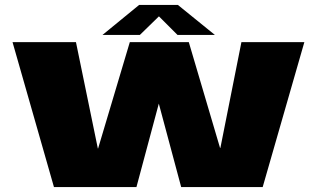

<svg xmlns="http://www.w3.org/2000/svg" viewBox="-20 -761 1296 781"><path d="M199.5 0H535L626 -339.5L717 0H1048.5L1218 -589.5H962L876.5 -159.5H875L748 -589.5H508L379 -157H378L289 -589.5H31ZM397 -619H549L626.5 -694.5L702 -619H854L703.5 -741H546Z"/></svg>

Font: Anybody Expanded Black
Style: Regular
Weight: 900
Width: 7
Designer: Tyler Finck
Foundry: Etcetera Type Company
Version: Version 1.113;gftools[0.9.25]